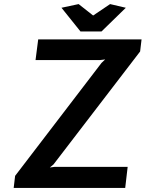

<svg xmlns="http://www.w3.org/2000/svg" viewBox="-20 -920 713 940"><path d="M519 -900 596 -882 477 -766H374L281 -882L365 -900L436 -844ZM47 0 54 -59 477 -612 495 -629 470 -626H154L167 -727H673L666 -668L242 -115L224 -100L247 -103H605L593 0Z"/></svg>

Font: Expletus Sans
Style: Bold Italic
Weight: 700
Italic angle: -7°
Version: Version 7.500